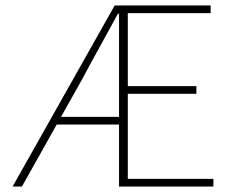

<svg xmlns="http://www.w3.org/2000/svg" viewBox="-20 -680 844 700"><path d="M26 0 398 -660H748V-632H446V-366H696V-338H446V-28H758V0H414V-630H410Q379 -573 346 -513.5Q313 -454 280 -392L60 0ZM174 -226V-254H442V-226Z"/></svg>

Font: SourceSans3VF
Style: Regular
Weight: 200
Designer: Paul D. Hunt
Foundry: Adobe
Version: Version 3.052;hotconv 1.1.0;makeotfexe 2.6.0